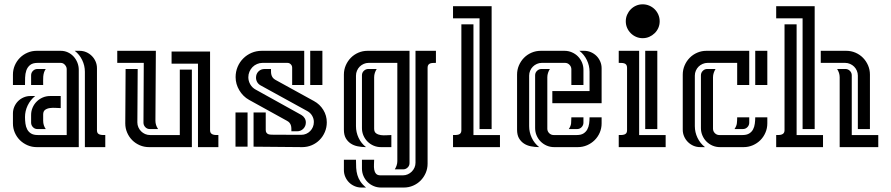

<svg xmlns="http://www.w3.org/2000/svg" viewBox="-20 -672 4071 877"><path d="M284.7 -55.2V-356Q284.7 -366.7 276.6 -375.7Q268.6 -384.8 257.3 -384.8H152.3Q129.4 -384.8 117.4 -375Q105.5 -365.2 100.3 -350.3Q95.2 -335.4 94.7 -317.6Q94.2 -299.8 94.2 -283.7H39.1V-331.1Q39.1 -353.5 47.6 -373.3Q56.2 -393.1 71 -408Q85.9 -422.9 105.7 -431.4Q125.5 -439.9 147.9 -439.9H257.3Q274.9 -439.9 290 -432.9Q305.2 -425.8 316.2 -413.8Q327.1 -401.9 333.5 -386Q339.8 -370.1 339.8 -353V0H147.9Q125.5 0 105.7 -8.5Q85.9 -17.1 71 -31.7Q56.2 -46.4 47.6 -66.2Q39.1 -85.9 39.1 -108.4V-153.8Q39.1 -169.9 45.4 -184.6Q51.8 -199.2 62.5 -210Q73.2 -220.7 87.9 -227.1Q102.5 -233.4 118.7 -233.4H140.6Q118.7 -215.8 106.4 -190.4Q94.2 -165 94.2 -137.2Q94.2 -122.1 96.2 -107.4Q98.1 -92.8 104.2 -81.1Q110.4 -69.3 121.8 -62.3Q133.3 -55.2 152.3 -55.2ZM367.7 -344.2Q367.7 -372.1 355.5 -397.5Q343.3 -422.9 321.3 -439.9H343.3Q359.9 -439.9 374.3 -433.6Q388.7 -427.2 399.4 -416.5Q410.2 -405.8 416.5 -391.4Q422.9 -377 422.9 -360.4V-76.7Q422.9 -67.9 426.5 -63.5Q430.2 -59.1 436 -57.4Q441.9 -55.7 448.5 -55.4Q455.1 -55.2 460.9 -55.2V0H367.7ZM257.3 -233.4V-178.2Q248.5 -178.2 234.9 -179.2Q221.2 -180.2 208.3 -178.5Q195.3 -176.8 186.3 -170.4Q177.2 -164.1 177.2 -148.9V-120.6Q177.2 -99.1 189 -82.5H150.9Q138.7 -82.5 130.4 -91.3Q122.1 -100.1 122.1 -111.8V-146.5Q122.1 -164.6 128.9 -180.4Q135.7 -196.3 147.5 -208Q159.2 -219.7 175 -226.6Q190.9 -233.4 209 -233.4ZM189 -356.9Q183.1 -348.6 180.7 -339.8Q178.2 -331.1 177.5 -321.8Q176.8 -312.5 177 -303Q177.2 -293.5 177.2 -283.7H122.1V-328.1Q122.1 -339.8 130.6 -348.4Q139.2 -356.9 150.9 -356.9Z M608.9 -356.9Q608.9 -295.9 608.2 -235.1Q607.4 -174.3 607.4 -113.3Q607.4 -101.1 612.1 -90.6Q616.7 -80.1 624.5 -72.3Q632.3 -64.5 642.8 -59.8Q653.3 -55.2 665.5 -55.2H801.3V-354H856.4V0H660.6Q638.2 0 618.4 -8.5Q598.6 -17.1 584 -31.7Q569.3 -46.4 560.8 -66.2Q552.2 -85.9 552.2 -108.4Q552.2 -170.9 553 -232.7Q553.7 -294.4 553.7 -356.9ZM939.5 -436.5V-76.7Q939.5 -68.4 943.1 -64Q946.8 -59.6 952.4 -57.6Q958 -55.7 964.8 -55.4Q971.7 -55.2 977.5 -55.2V0H884.3V-381.3H763.7V-436.5ZM689.9 -120.6Q689.9 -100.1 702.1 -82.5H664.1Q651.9 -82.5 643.6 -91.3Q635.3 -100.1 635.3 -111.8Q635.3 -180.2 636 -248.3Q636.7 -316.4 636.7 -384.8H515.6V-439.9H691.9Z M1138.2 -158.2H1193.8V-78.6Q1193.8 -69.8 1197.5 -65.2Q1201.2 -60.5 1206.5 -58.8Q1211.9 -57.1 1218.8 -56.9Q1225.6 -56.6 1231.4 -56.6L1356 -56.2Q1368.2 -56.2 1378.7 -60.8Q1389.2 -65.4 1397 -73.5Q1404.8 -81.5 1409.2 -92Q1413.6 -102.5 1413.6 -114.7Q1413.6 -130.4 1405.5 -143.8Q1397.5 -157.2 1383.8 -164.6L1169.9 -282.2Q1160.2 -287.6 1154.8 -296.9Q1149.4 -306.2 1149.4 -317.4Q1149.4 -334.5 1160.6 -345.7Q1171.9 -356.9 1189 -356.9H1217.8Q1217.8 -349.1 1218 -342Q1218.3 -335 1220.2 -328.6Q1222.2 -322.3 1226.3 -316.9Q1230.5 -311.5 1238.3 -307.1L1414.1 -210.4Q1440.9 -195.8 1456.8 -169.9Q1472.7 -144 1472.7 -113.3Q1472.7 -89.8 1463.9 -69.1Q1455.1 -48.3 1439.9 -33Q1424.8 -17.6 1404.3 -8.8Q1383.8 0 1360.4 0Q1304.2 0 1249.3 -1Q1194.3 -2 1138.2 -2ZM1311 -72.3Q1311 -79.6 1310.8 -86.7Q1310.5 -93.8 1308.6 -99.9Q1306.6 -106 1302.5 -111.1Q1298.3 -116.2 1291 -120.1L1117.7 -215.8Q1103.5 -223.6 1092.3 -234.9Q1081.1 -246.1 1073 -259.8Q1064.9 -273.4 1060.5 -288.6Q1056.2 -303.7 1056.2 -319.8Q1056.2 -344.7 1065.4 -366.7Q1074.7 -388.7 1091.1 -405Q1107.4 -421.4 1129.2 -430.7Q1150.9 -439.9 1175.8 -439.9H1369.6V-283.7H1314.5V-362.8Q1314.5 -372.1 1308.1 -378.4Q1301.8 -384.8 1292.5 -384.8H1179.2Q1166 -384.8 1154.1 -379.6Q1142.1 -374.5 1133.3 -365.5Q1124.5 -356.4 1119.4 -344.5Q1114.3 -332.5 1114.3 -319.3Q1114.3 -301.8 1123.3 -286.4Q1132.3 -271 1147.9 -262.7L1356.4 -147Q1365.7 -141.6 1371.3 -132.6Q1377 -123.5 1377 -112.8Q1377 -95.7 1365.5 -84Q1354 -72.3 1336.9 -72.3ZM1452.6 -439.9V-283.7H1397V-439.9ZM1055.7 -2V-158.2H1110.8V-2Z M1794.9 -384.8H1663.6Q1651.9 -384.8 1641.4 -380.1Q1630.9 -375.5 1623 -367.7Q1615.2 -359.9 1610.6 -349.1Q1606 -338.4 1606 -326.7V-95.7Q1606 -67.9 1617.9 -42.5Q1629.9 -17.1 1651.9 0Q1632.3 0 1614 -3.7Q1595.7 -7.3 1581.8 -16.6Q1567.9 -25.9 1559.3 -41Q1550.8 -56.2 1550.8 -79.6V-331.1Q1550.8 -353.5 1559.3 -373.3Q1567.9 -393.1 1582.5 -408Q1597.2 -422.9 1616.9 -431.4Q1636.7 -439.9 1659.2 -439.9H1850.6V72.8Q1850.6 85 1841.8 93.3Q1833 101.6 1821.3 101.6H1783.2Q1788.6 93.3 1791.7 83.5Q1794.9 73.7 1794.9 64ZM1689 57.6Q1689 66.4 1688.2 78.9Q1687.5 91.3 1689.2 102.3Q1690.9 113.3 1697.3 121.1Q1703.6 128.9 1717.8 128.9H1820.3Q1832 128.9 1842.5 124.3Q1853 119.6 1860.8 111.8Q1868.7 104 1873.3 93.5Q1877.9 83 1877.9 71.3V-439.9H1971.2V-384.8Q1965.3 -384.8 1958.5 -384.5Q1951.7 -384.3 1946 -382.6Q1940.4 -380.9 1936.8 -376.2Q1933.1 -371.6 1933.1 -362.8V75.7Q1933.1 98.1 1924.6 117.9Q1916 137.7 1901.4 152.6Q1886.7 167.5 1866.9 176Q1847.2 184.6 1824.7 184.6H1720.2Q1702.1 184.6 1686.3 177.7Q1670.4 170.9 1658.7 159.2Q1647 147.5 1640.1 131.6Q1633.3 115.7 1633.3 97.7V57.6ZM1689 -84Q1689 -69.3 1698 -63Q1707 -56.6 1719.5 -54.9Q1731.9 -53.2 1745.4 -54.2Q1758.8 -55.2 1767.6 -55.2V0H1720.2Q1702.1 0 1686.3 -6.8Q1670.4 -13.7 1658.7 -25.4Q1647 -37.1 1640.1 -53Q1633.3 -68.8 1633.3 -86.9V-328.1Q1633.3 -340.3 1642.1 -348.6Q1650.9 -356.9 1662.6 -356.9H1700.7Q1695.3 -348.6 1692.1 -338.9Q1689 -329.1 1689 -319.3ZM1550.8 57.6H1606Q1606 77.6 1606.9 94.7Q1607.9 111.8 1612.3 127.2Q1616.7 142.6 1626 156.7Q1635.3 170.9 1651.9 184.6H1630.4Q1614.3 184.6 1599.6 178.2Q1585 171.9 1574.2 161.1Q1563.5 150.4 1557.1 135.7Q1550.8 121.1 1550.8 105Z M2142.6 -561V-55.2H2263.7V0H2049.3V-55.2Q2055.2 -55.2 2062 -55.4Q2068.8 -55.7 2074.5 -57.4Q2080.1 -59.1 2083.7 -63.5Q2087.4 -67.9 2087.4 -76.7V-561ZM2225.6 -643.6V-82.5H2170.4V-588.4H2049.3V-643.6Z M2589.8 -283.7V-355.5Q2589.8 -367.2 2581.3 -376Q2572.8 -384.8 2561 -384.8H2454.6Q2442.9 -384.8 2432.4 -380.1Q2421.9 -375.5 2414.1 -367.7Q2406.2 -359.9 2401.6 -349.1Q2397 -338.4 2397 -326.7V-95.7Q2397 -67.9 2408.9 -42.5Q2420.9 -17.1 2442.9 0Q2423.3 0 2405 -3.7Q2386.7 -7.3 2372.8 -16.6Q2358.9 -25.9 2350.3 -41Q2341.8 -56.2 2341.8 -79.6V-331.1Q2341.8 -353.5 2350.3 -373.3Q2358.9 -393.1 2373.5 -408Q2388.2 -422.9 2408 -431.4Q2427.7 -439.9 2450.2 -439.9H2558.1Q2576.2 -439.9 2592 -433.1Q2607.9 -426.3 2619.6 -414.6Q2631.3 -402.8 2638.2 -387Q2645 -371.1 2645 -353V-283.7ZM2480 -84Q2480 -72.3 2488.5 -63.7Q2497.1 -55.2 2508.8 -55.2H2614.7Q2633.8 -55.2 2645 -62.3Q2656.2 -69.3 2662.6 -80.8Q2668.9 -92.3 2670.9 -106.7Q2672.9 -121.1 2672.9 -136.2H2728V-108.4Q2728 -85.9 2719.5 -66.2Q2710.9 -46.4 2696 -31.7Q2681.2 -17.1 2661.4 -8.5Q2641.6 0 2619.1 0H2511.2Q2493.2 0 2477.3 -6.8Q2461.4 -13.7 2449.7 -25.4Q2438 -37.1 2431.2 -53Q2424.3 -68.8 2424.3 -86.9V-328.1Q2424.3 -340.3 2433.1 -348.6Q2441.9 -356.9 2453.6 -356.9H2491.7Q2486.3 -348.6 2483.2 -338.9Q2480 -329.1 2480 -319.3ZM2502.9 -255.9H2672.9V-344.2Q2672.9 -372.1 2660.6 -397.5Q2648.4 -422.9 2626.5 -439.9H2648.4Q2664.6 -439.9 2679.2 -433.6Q2693.8 -427.2 2704.6 -416.5Q2715.3 -405.8 2721.7 -391.1Q2728 -376.5 2728 -360.4V-200.7H2502.9ZM2578.1 -82.5Q2587.4 -96.2 2588.6 -108.4Q2589.8 -120.6 2589.8 -136.2H2645V-111.8Q2645 -100.1 2636.7 -91.3Q2628.4 -82.5 2616.2 -82.5Z M2806.2 -439.9H2899.4V-55.2H3020.5V0H2806.2V-55.2Q2812 -55.2 2818.8 -55.4Q2825.7 -55.7 2831.3 -57.4Q2836.9 -59.1 2840.6 -63.5Q2844.2 -67.9 2844.2 -76.7V-362.8Q2844.2 -371.6 2840.6 -376.2Q2836.9 -380.9 2831.3 -382.6Q2825.7 -384.3 2819.1 -384.5Q2812.5 -384.8 2806.2 -384.8ZM2982.4 -439.9V-82.5H2927.2V-439.9ZM2915.5 -652.3Q2931.6 -652.3 2945.8 -646.2Q2960 -640.1 2970.5 -629.6Q2981 -619.1 2987.1 -605Q2993.2 -590.8 2993.2 -574.7Q2993.2 -558.6 2987.1 -544.7Q2981 -530.8 2970.2 -520.3Q2959.5 -509.8 2945.6 -503.7Q2931.6 -497.6 2915.5 -497.6Q2899.4 -497.6 2885.5 -503.7Q2871.6 -509.8 2861.1 -520.3Q2850.6 -530.8 2844.5 -544.7Q2838.4 -558.6 2838.4 -574.7Q2838.4 -590.8 2844.5 -604.7Q2850.6 -618.7 2861.1 -629.4Q2871.6 -640.1 2885.5 -646.2Q2899.4 -652.3 2915.5 -652.3Z M3211.9 -384.8Q3200.2 -384.8 3189.5 -380.1Q3178.7 -375.5 3170.9 -367.7Q3163.1 -359.9 3158.4 -349.1Q3153.8 -338.4 3153.8 -326.7V-95.7Q3153.8 -67.9 3166 -42.5Q3178.2 -17.1 3200.2 0H3178.2Q3161.6 0 3147.2 -6.3Q3132.8 -12.7 3122.1 -23.4Q3111.3 -34.2 3105 -48.6Q3098.6 -63 3098.6 -79.6V-331.1Q3098.6 -353.5 3107.2 -373.3Q3115.7 -393.1 3130.4 -408Q3145 -422.9 3164.8 -431.4Q3184.6 -439.9 3207 -439.9H3402.3V-283.7H3347.2V-384.8ZM3236.8 -84Q3236.8 -72.3 3245.4 -63.7Q3253.9 -55.2 3265.6 -55.2H3372.1Q3390.6 -55.2 3402.1 -62.3Q3413.6 -69.3 3419.7 -80.8Q3425.8 -92.3 3427.7 -106.9Q3429.7 -121.6 3429.7 -136.2H3484.9V-108.4Q3484.9 -85.9 3476.3 -66.2Q3467.8 -46.4 3453.1 -31.7Q3438.5 -17.1 3418.7 -8.5Q3398.9 0 3376.5 0H3268.6Q3250.5 0 3234.6 -6.8Q3218.8 -13.7 3207 -25.4Q3195.3 -37.1 3188.5 -53Q3181.6 -68.8 3181.6 -86.9V-328.1Q3181.6 -339.8 3190.2 -348.4Q3198.7 -356.9 3210.4 -356.9H3248.5Q3243.2 -348.6 3240 -338.9Q3236.8 -329.1 3236.8 -319.3ZM3484.9 -283.7H3429.7V-439.9H3484.9ZM3335 -82.5Q3344.2 -96.2 3345.7 -108.2Q3347.2 -120.1 3347.2 -136.2H3402.3V-111.8Q3402.3 -99.6 3393.8 -91.1Q3385.3 -82.5 3373 -82.5Z M3618.7 -561V-55.2H3739.3V0H3525.4V-55.2Q3531.2 -55.2 3538.1 -55.4Q3544.9 -55.7 3550.5 -57.6Q3556.2 -59.6 3559.8 -64Q3563.5 -68.4 3563.5 -76.7V-561ZM3701.2 -643.6V-82.5H3646V-588.4H3525.4V-643.6ZM3898.4 -82.5V-326.7Q3898.4 -338.4 3893.8 -349.1Q3889.2 -359.9 3881.3 -367.7Q3873.5 -375.5 3862.8 -380.1Q3852.1 -384.8 3840.3 -384.8H3729V-439.9H3845.2Q3867.7 -439.9 3887.5 -431.4Q3907.2 -422.9 3921.9 -408Q3936.5 -393.1 3945.1 -373.3Q3953.6 -353.5 3953.6 -331.1V-82.5ZM3815.4 -319.3Q3815.4 -329.1 3812.3 -338.9Q3809.1 -348.6 3803.7 -356.9H3841.8Q3853.5 -356.9 3862.1 -348.4Q3870.6 -339.8 3870.6 -328.1V-55.2H3991.7V0H3815.4Z"/></svg>

Font: Isar CAT
Style: Regular
Weight: 400
Designer: Digitized by Peter Wiegel
Foundry: CAT-Fonts, Peter Wiegel
Version: Version 1.000; ttfautohint (v1.3)